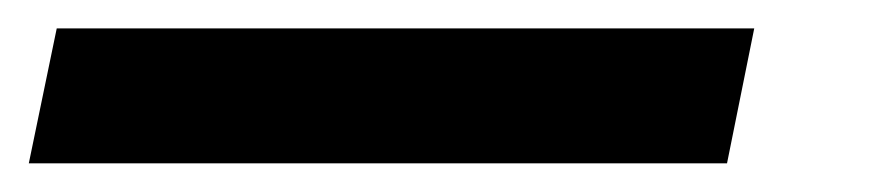

<svg xmlns="http://www.w3.org/2000/svg" viewBox="-86 32 625 134"><path d="M-46.4 51.8H440.4L421.4 146H-65.9Z"/></svg>

Font: Reddit Sans Chocolate ExBold
Style: Italic
Weight: 800
Italic angle: -11.25°
Designer: Stephen Hutchings
Version: Version 1.013